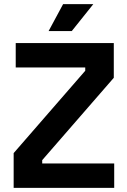

<svg xmlns="http://www.w3.org/2000/svg" viewBox="-20 -908 616 928"><path d="M46 0H532V-118H184V-134L530 -532V-700H56V-582H392V-566L46 -168ZM215 -758H327L431 -888H285Z"/></svg>

Font: Meta Space
Style: Bold
Weight: 700
Designer: Meta Pool / Florian Karsten
Foundry: Meta Pool / Florian Karsten
Version: Version 2.000;Glyphs 3.1.1 (3137)